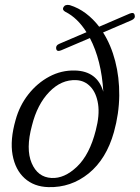

<svg xmlns="http://www.w3.org/2000/svg" viewBox="-20 -757 573 787"><path d="M447 -215.5Q416 -105 343.5 -46.2Q271 12.5 178.5 10Q119.5 8.5 81 -26.2Q42.5 -61 31.5 -122.2Q20.5 -183.5 44 -265.5Q60 -324 96.2 -370.2Q132.5 -416.5 182 -443Q231.5 -469.5 287.5 -468Q378.5 -465.5 403.5 -381Q396 -510 348.5 -601L230 -550.5Q213 -544 210.5 -556.5Q207.5 -571.5 224.5 -578L334.5 -625Q298 -683.5 248 -708.5Q234 -716 240 -727.5Q247 -740 266 -736Q301.5 -725 331.8 -702.2Q362 -679.5 386.5 -647.5L512 -701.5Q530 -708.5 532 -694.5Q536 -681 518 -673.5L402.5 -624Q435 -573 452.2 -506.5Q469.5 -440 468.8 -365.5Q468 -291 447 -215.5ZM191 -27.5Q244 -24.5 295.8 -74Q347.5 -123.5 372.5 -222.5Q389 -285 382 -330.5Q375 -376 351 -401.5Q327 -427 292.5 -428.5Q231.5 -431.5 182 -380.2Q132.5 -329 111 -242.5Q85 -146.5 109.8 -88.5Q134.5 -30.5 191 -27.5Z"/></svg>

Font: Fraunces 9pt S050 Light
Style: Italic
Weight: 300
Italic angle: -16°
Version: Version 1.000; ttfautohint (v1.8.3)